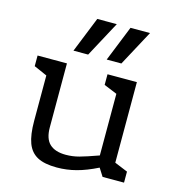

<svg xmlns="http://www.w3.org/2000/svg" viewBox="-113 -851 874 960"><g transform="rotate(15 324.0 -371.0)"><path d="M613 -57V0H502L476 -41Q418 -12 368.5 1Q319 14 268 14Q204 14 167.5 -5.5Q131 -25 115 -67.5Q99 -110 99 -182V-417L31 -447V-502H183V-171Q183 -112 211.5 -85.5Q240 -59 295 -59Q330 -59 363.5 -68Q397 -77 461 -100V-419L393 -447V-502H545V-85ZM274 -572H198L272 -756H373ZM446 -572H370L444 -756H545Z"/></g></svg>

Font: Rhodium Libre
Style: Regular
Weight: 400
Designer: James Puckett
Foundry: Dunwich Type Founders
Version: Version 1.001; ttfautohint (v1.3)